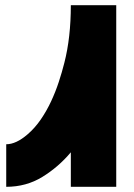

<svg xmlns="http://www.w3.org/2000/svg" viewBox="-20 -720 518 740"><path d="M4 -164Q42 -164 86 -202Q115 -227 137.5 -260Q160 -293 177 -329.5Q194 -366 206.5 -404Q219 -442 228 -478Q253 -575 253 -700H428V0H253V-133Q205 -76 143 -38Q81 0 4 0Z"/></svg>

Font: Aoudax Cyrillic
Style: Regular
Weight: 400
Designer: William Zhang
Foundry: William Zhang
Version: Version 1.00 June 4, 2021, initial release